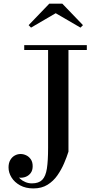

<svg xmlns="http://www.w3.org/2000/svg" viewBox="-20 -996 526 1046"><path d="M453 -750V-723.5H353V-170Q344 -141 329.2 -106.5Q314.5 -72 292.8 -40.8Q271 -9.5 239 10.5Q207 30.5 162 30.5Q120 30.5 89.5 13.8Q59 -3 42.8 -29.2Q26.5 -55.5 26.5 -84Q26.5 -107.5 35.8 -123.8Q45 -140 60 -148.5Q75 -157 92.5 -157Q107.5 -157 122.5 -150Q137.5 -143 147.8 -128.2Q158 -113.5 158 -90.5Q158 -68 147.5 -53.8Q137 -39.5 120.8 -33Q104.5 -26.5 86 -28Q81 -29.5 76.5 -34.5Q72 -39.5 70.5 -46.5Q77.5 -33 90 -21.8Q102.5 -10.5 119 -3.8Q135.5 3 154 3Q191 3 210 -16.2Q229 -35.5 235.5 -78Q242 -120.5 242 -190V-723.5H112V-750ZM149 -845.5 136 -859 248.5 -976H319.5L432 -859L418.5 -845.5L283.5 -924Z"/></svg>

Font: Bodoni Moda 9pt Medium
Style: Regular
Weight: 500
Designer: Owen Earl
Foundry: indestructible type
Version: Version 2.005